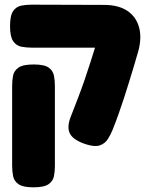

<svg xmlns="http://www.w3.org/2000/svg" viewBox="-20 -607 644 822"><path d="M349 11Q296 -6 280.5 -33Q265 -60 282 -105Q298 -146 313 -185Q328 -224 341.5 -263Q355 -302 367.5 -341.5Q380 -381 392.5 -421Q405 -461 418 -503L574 -395Q564 -359 553.5 -324.5Q543 -290 532.5 -255.5Q522 -221 511 -187.5Q500 -154 488 -120Q476 -86 462 -51Q454 -31 442 -12Q430 7 408.5 15Q387 23 349 11ZM123 195Q78 195 59 181.5Q40 168 36 146.5Q32 125 32 103V-240Q32 -263 36 -283.5Q40 -304 59 -317.5Q78 -331 124 -331Q170 -331 188.5 -317.5Q207 -304 211 -283Q215 -262 215 -239V104Q215 126 211 147Q207 168 188 181.5Q169 195 123 195ZM567 -371 408 -403H372H116Q93 -403 71.5 -407Q50 -411 36.5 -430.5Q23 -450 23 -495Q23 -541 36.5 -560Q50 -579 71.5 -583Q93 -587 115 -587L426 -586Q489 -586 527.5 -559Q566 -532 577 -483.5Q588 -435 567 -371Z"/></svg>

Font: Fredoka Light
Style: Regular
Weight: 300
Designer: Ben Nathan
Foundry: Milena B. Brandão, Ben Nathan
Version: Version 2.001